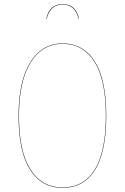

<svg xmlns="http://www.w3.org/2000/svg" viewBox="-20 -900 604 929"><path d="M283.2 -879.9Q347.7 -879.9 361.8 -809.1H359.9Q344.2 -877.9 283.2 -877.9Q221.7 -877.9 206.1 -809.1H204.1Q218.3 -879.9 283.2 -879.9ZM282.2 -689.9Q383.3 -689.9 438.7 -602.3Q494.1 -514.6 494.1 -339.8Q494.1 -165.5 440.2 -78.4Q386.2 8.8 282.2 8.8Q181.6 8.8 125.7 -78.6Q69.8 -166 69.8 -337.9Q69.8 -509.3 127.2 -599.6Q184.6 -689.9 282.2 -689.9ZM282.2 -688Q185.1 -688 128.4 -597.9Q71.8 -507.8 71.8 -337.9Q71.8 -167.5 127.2 -80.3Q182.6 6.8 282.2 6.8Q385.3 6.8 438.7 -79.8Q492.2 -166.5 492.2 -339.8Q492.2 -513.2 437.3 -600.6Q382.3 -688 282.2 -688Z"/></svg>

Font: Fira Sans Compressed Two
Style: Regular
Weight: 100
Width: 1
Designer: Carrois Corporate & Edenspiekermann AG
Foundry: Carrois Corporate GbR & Edenspiekermann AG
Version: Version 4.203;PS 004.203;hotconv 1.0.88;makeotf.lib2.5.64775